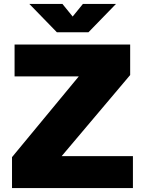

<svg xmlns="http://www.w3.org/2000/svg" viewBox="-20 -955 735 975"><path d="M41 0V-157L380 -567H54V-729H641V-574L293 -162H655V0ZM269 -791 129 -935H297L349 -871L401 -935H569L429 -791Z"/></svg>

Font: BDO Grotesk Black
Style: Regular
Weight: 900
Designer: Deni Anggara
Foundry: Lokal Container
Version: Version 2.000